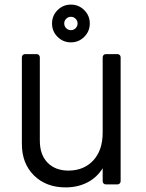

<svg xmlns="http://www.w3.org/2000/svg" viewBox="-20 -801 634 834"><path d="M75 -176V-552Q75 -558 79 -562Q83 -566 89 -566H139Q145 -566 149 -562Q153 -558 153 -552V-191Q153 -128 187 -94Q221 -60 277 -60Q344 -60 385 -104Q426 -148 426 -225V-552Q426 -558 430 -562Q434 -566 440 -566H490Q496 -566 500 -562Q504 -558 504 -552V-14Q504 -8 500 -4Q496 0 490 0H440Q434 0 430 -4Q426 -8 426 -14V-70Q400 -29 358.5 -8Q317 13 265 13Q180 13 127.5 -39Q75 -91 75 -176ZM206 -699Q206 -733 230 -757Q254 -781 288 -781Q322 -781 346 -757Q370 -733 370 -699Q370 -665 346 -641Q322 -617 288 -617Q254 -617 230 -641Q206 -665 206 -699ZM317 -699Q317 -711 308.5 -719.5Q300 -728 288 -728Q276 -728 267.5 -719.5Q259 -711 259 -699Q259 -687 267.5 -678.5Q276 -670 288 -670Q300 -670 308.5 -678.5Q317 -687 317 -699Z"/></svg>

Font: Miriam Libre
Style: Regular
Weight: 400
Designer: Michal Sahar
Foundry: Hagilda
Version: Version 1.001